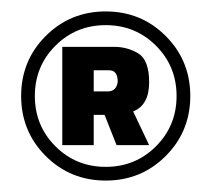

<svg xmlns="http://www.w3.org/2000/svg" viewBox="-20 -833 370 336"><path d="M165 -517Q103 -517 60 -560Q17 -603 17 -665Q17 -727 60 -770Q103 -813 165 -813Q227 -813 270 -770Q313 -727 313 -665Q313 -603 270 -560Q227 -517 165 -517ZM165 -541Q217 -541 253 -577Q289 -613 289 -665Q289 -717 253 -753Q217 -789 165 -789Q113 -789 77 -753Q41 -717 41 -665Q41 -613 77 -577Q113 -541 165 -541ZM241 -579H184L163 -632H144V-579H89V-751H180Q203 -751 222 -739.5Q241 -728 241 -689Q241 -649 213 -638ZM168 -673Q184 -673 186 -690Q186 -710 171 -710H144V-673Z"/></svg>

Font: Tanohe Sans
Style: Bold Italic
Weight: 700
Designer: Village Type and Design LLC & Cristiano Sobral
Foundry: Cooper Hewitt Smithsonian Design Museum
Version: Version 1.00;September 29, 2021;FontCreator 13.0.0.2655 64-b